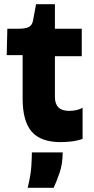

<svg xmlns="http://www.w3.org/2000/svg" viewBox="-20 -665 447 916"><path d="M269 13Q175 13 131.5 -36.5Q88 -86 88 -195V-402H12L15 -528H70Q102 -528 118 -536.5Q134 -545 138 -569L152 -645H242V-528H370V-397H242V-202Q242 -136 310 -136Q329 -136 346 -140Q363 -144 374 -151V-2Q342 8 315.5 10.5Q289 13 269 13ZM112 231Q127 169 129.5 128Q132 87 132 62H279Q279 117 264 160Q249 203 236 231Z"/></svg>

Font: Bricolage Grotesque 12pt ExtraBold
Style: Regular
Weight: 800
Designer: Mathieu Triay
Foundry: Atelier Triay
Version: Version 1.001; ttfautohint (v1.8.4.7-5d5b);gftools[0.9.33.de